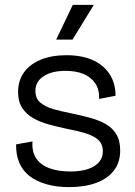

<svg xmlns="http://www.w3.org/2000/svg" viewBox="-20 -753 554 786"><path d="M263 13Q211 13 169.5 1Q128 -11 100 -33Q72 -55 58.5 -88Q45 -121 46 -162L113 -174Q110 -132 128 -105Q146 -78 182 -64.5Q218 -51 267 -51Q331 -51 366 -73Q401 -95 401 -133Q401 -164 381.5 -181Q362 -198 328.5 -208Q295 -218 252 -226Q215 -234 180 -243.5Q145 -253 116.5 -269Q88 -285 71 -311Q54 -337 54 -376Q54 -423 78 -456.5Q102 -490 146.5 -508.5Q191 -527 252 -527Q314 -527 358.5 -507.5Q403 -488 428 -450.5Q453 -413 453 -361L386 -348Q387 -387 369.5 -412.5Q352 -438 321 -450.5Q290 -463 248 -463Q192 -463 158.5 -441Q125 -419 125 -381Q125 -350 145 -333Q165 -316 198 -306.5Q231 -297 272 -289Q310 -281 346 -271.5Q382 -262 410.5 -246.5Q439 -231 455.5 -204.5Q472 -178 472 -137Q472 -88 446 -54.5Q420 -21 373 -4Q326 13 263 13ZM277 -591H210L278 -733H364Z"/></svg>

Font: Bricolage Grotesque 36pt Light
Style: Regular
Weight: 300
Designer: Mathieu Triay
Foundry: Atelier Triay
Version: Version 1.001;gftools[0.9.33.dev8+g029e19f]